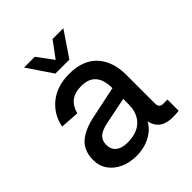

<svg xmlns="http://www.w3.org/2000/svg" viewBox="-205 -866 1009 1009"><g transform="rotate(-45 300.0 -361.5)"><path d="M228 12Q178 12 138 -6Q98 -24 74.5 -57Q51 -90 51 -134Q51 -202 92.5 -239.5Q134 -277 218 -294L390 -330Q390 -454 282 -454Q232 -454 204 -431Q176 -408 166 -367L60 -374Q75 -450 133 -497Q191 -544 282 -544Q384 -544 437.5 -486Q491 -428 491 -326V-116Q491 -98 498.5 -90.5Q506 -83 522 -83H552V0Q546 1 532.5 2Q519 3 506 3Q414 3 397 -76Q377 -37 331.5 -12.5Q286 12 228 12ZM243 -71Q316 -71 353 -108.5Q390 -146 390 -209V-250L242 -220Q194 -210 175 -191.5Q156 -173 156 -142Q156 -108 179 -89.5Q202 -71 243 -71ZM138 -735H218L284 -646L350 -735H430L336 -596H232Z"/></g></svg>

Font: Geist Mono Medium
Style: Regular
Weight: 500
Monospace: yes
Designer: Basement.studio, Andrés Briganti, Mateo Zaragoza
Foundry: Basement.studio, Vercel, Andrés Briganti, Guido Ferreyra, Mateo Zaragoza
Version: Version 1.500; ttfautohint (v1.8.4.7-5d5b)